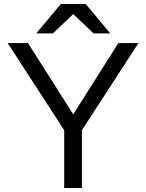

<svg xmlns="http://www.w3.org/2000/svg" viewBox="-20 -934 726 954"><path d="M299 -287 18 -720H119L344 -366L568 -720H668L387 -287V0H299ZM528 -768H445L344 -864L243 -768H160L282 -914H406Z"/></svg>

Font: Aspekta 400
Style: Regular
Weight: 400
Designer: Ivo Dolenc
Version: Version 2.000